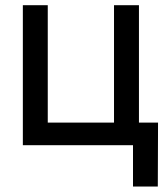

<svg xmlns="http://www.w3.org/2000/svg" viewBox="-20 -549 618 726"><path d="M66.4 0V-529.3H160.6V-85.4H411.1V-529.3H505.4V0ZM482.9 156.2V0H445.8V-85.4H577.6L576.7 156.2Z"/></svg>

Font: Inter Cardless Tabular
Style: Regular
Weight: 400
Designer: Rasmus Andersson
Foundry: rsms
Version: Version 4.000;git-4fc901f